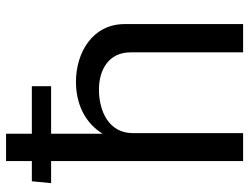

<svg xmlns="http://www.w3.org/2000/svg" viewBox="-112 -690 803 618"><g transform="rotate(-90 289.0 -381.5)"><path d="M169 0V-355C169 -433 241 -464 309 -464C374 -464 429 -432 429 -362V0H520V-381C520 -485 428 -538 334 -538C266 -538 203 -511 167 -452V-618H320V-680H167V-763H79V-680H14L8 -618H79V0Z"/></g></svg>

Font: Cheyenne Sans
Style: Regular
Weight: 400
Designer: The Public Sans project authors (U.S. Web Design System), Libre Franklin designed by Pablo Impallari and Rodrigo Fuenzal
Foundry: The Cheyenne Sans Project Authors
Version: Version 2.007